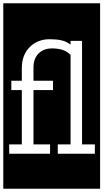

<svg xmlns="http://www.w3.org/2000/svg" viewBox="-32 -937 630 1170"><path d="M-12 213V-917H578V213ZM320 0H546V-57H468V-688H398V-665Q372 -685 341.5 -691.5Q311 -698 271 -698Q197 -698 149 -650Q101 -602 101 -522V-445H37V-388H101V-57H24V0H273V-57H172V-388H291V-445H172V-525Q172 -580 203 -611Q234 -642 286 -642Q318 -642 346 -634Q374 -626 398 -603V-57H320Z"/></svg>

Font: Zilla Slab Highlight Regular
Style: Regular
Weight: 400
Designer: Typotheque Type Foundry
Foundry: Typotheque type foundry
Version: Version 1.1; 2017; ttfautohint (v1.6)